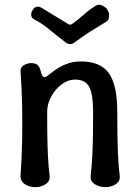

<svg xmlns="http://www.w3.org/2000/svg" viewBox="-20 -764 580 794"><path d="M65 -469Q64 -486 78.5 -494.5Q93 -503 109 -503Q127 -503 135.5 -495Q144 -487 148 -471Q150 -461 154 -453Q158 -445 165 -445Q171 -445 182.5 -455Q194 -465 212.5 -477.5Q231 -490 256.5 -500Q282 -510 315 -510Q395 -510 430 -461.5Q465 -413 465 -300Q465 -258 465.5 -213.5Q466 -169 468 -124.5Q470 -80 475 -38Q478 -15 459 -2.5Q440 10 417 10Q391 10 371.5 -2.5Q352 -15 355 -38Q360 -80 362 -124.5Q364 -169 364.5 -213.5Q365 -258 365 -300Q365 -376 348.5 -405.5Q332 -435 290 -435Q262 -435 235.5 -415.5Q209 -396 192 -365Q175 -334 175 -300Q175 -258 175.5 -213.5Q176 -169 178 -124.5Q180 -80 185 -38Q188 -15 169 -2.5Q150 10 127 10Q101 10 82.5 -2.5Q64 -15 65 -38Q70 -108 71.5 -180.5Q73 -253 71.5 -326.5Q70 -400 65 -469ZM425 -722Q430 -715 431 -705.5Q432 -696 429.5 -687.5Q427 -679 419 -674Q379 -650 350 -631.5Q321 -613 289 -589Q270 -574 251 -589Q219 -613 186 -640.5Q153 -668 121 -684Q110 -690 109 -701Q108 -712 115 -722V-723Q122 -734 132.5 -736Q143 -738 153 -731Q181 -714 208 -697.5Q235 -681 263 -664Q267 -662 270 -662Q273 -662 277 -664Q303 -682 326 -703Q349 -724 377 -741Q388 -748 403 -741Q418 -734 425 -723Z"/></svg>

Font: Winky Sans
Style: Regular
Weight: 400
Designer: Simon Atzbach
Foundry: typofactur
Version: Version 1.205